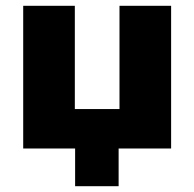

<svg xmlns="http://www.w3.org/2000/svg" viewBox="-20 -512 670 662"><path d="M239 130V0H60V-492H238V-136H392V-492H570V0H389V130Z"/></svg>

Font: Nunito Sans Black
Style: Regular
Weight: 900
Designer: Vernon Adams
Foundry: Vernon Adams
Version: Version 3.006; ttfautohint (v1.8.3)